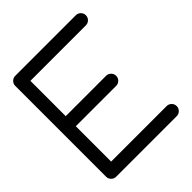

<svg xmlns="http://www.w3.org/2000/svg" viewBox="-213 -916 1051 1051"><g transform="rotate(-45 312.5 -390.5)"><path d="M78.1 -781.2H546.9Q563 -781.2 574.5 -769.8Q585.9 -758.3 585.9 -742.2Q585.9 -726.1 574.5 -714.6Q563 -703.1 546.9 -703.1H117.2V-429.7H429.7Q445.8 -429.7 457.3 -418.2Q468.8 -406.7 468.8 -390.6Q468.8 -374.5 457.3 -363Q445.8 -351.6 429.7 -351.6H117.2V-78.1H546.9Q563 -78.1 574.5 -66.7Q585.9 -55.2 585.9 -39.1Q585.9 -22.9 574.5 -11.5Q563 0 546.9 0H78.1Q62 0 50.5 -11.5Q39.1 -22.9 39.1 -39.1V-742.2Q39.1 -758.3 50.5 -769.8Q62 -781.2 78.1 -781.2Z"/></g></svg>

Font: Comfortaa
Style: Regular
Weight: 400
Designer: Johan Aakerlund
Foundry: Johan Aakerlund
Version: Version 2.001; ttfautohint (v1.4.1)